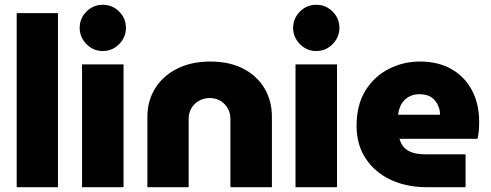

<svg xmlns="http://www.w3.org/2000/svg" viewBox="-20 -785 2060 805"><path d="M50 0V-730H223V0Z M324 0V-515H498V0ZM411 -571Q371 -571 342.5 -600Q314 -629 314 -668Q314 -708 342.5 -736.5Q371 -765 411 -765Q451 -765 479.5 -736.5Q508 -708 508 -668Q508 -629 479.5 -600Q451 -571 411 -571Z M598 0V-296Q598 -362 630.5 -414.5Q663 -467 722.5 -497Q782 -527 862 -527Q942 -527 1000 -497Q1058 -467 1089 -414.5Q1120 -362 1120 -296V0H946V-288Q946 -311 935 -330.5Q924 -350 904.5 -362Q885 -374 859 -374Q834 -374 813.5 -362Q793 -350 782 -330.5Q771 -311 771 -288V0Z M1219 0V-515H1393V0ZM1306 -571Q1266 -571 1237.5 -600Q1209 -629 1209 -668Q1209 -708 1237.5 -736.5Q1266 -765 1306 -765Q1346 -765 1374.5 -736.5Q1403 -708 1403 -668Q1403 -629 1374.5 -600Q1346 -571 1306 -571Z M1772 0Q1685 0 1618.5 -31Q1552 -62 1513.5 -120Q1475 -178 1475 -257Q1475 -345 1512 -405Q1549 -465 1610 -496Q1671 -527 1741 -527Q1817 -527 1872.5 -495.5Q1928 -464 1958.5 -407Q1989 -350 1989 -274Q1989 -258 1987.5 -237.5Q1986 -217 1982 -203H1655Q1661 -181 1674.5 -166.5Q1688 -152 1710.5 -145Q1733 -138 1762 -138H1932V0ZM1649 -304H1825Q1825 -319 1821 -331.5Q1817 -344 1810 -355Q1803 -366 1793 -374Q1783 -382 1769 -386Q1755 -390 1739 -390Q1718 -390 1702 -383Q1686 -376 1675 -364.5Q1664 -353 1657.5 -337.5Q1651 -322 1649 -304Z"/></svg>

Font: MuseoModerno Thin ExtraBold
Style: Regular
Weight: 800
Version: Version 1.002